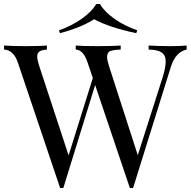

<svg xmlns="http://www.w3.org/2000/svg" viewBox="-27 -936 954 961"><path d="M208 -708V-688Q181.6 -686 170.4 -678.2Q159.2 -670.4 159.2 -653.8Q159.2 -637.2 169.9 -604L316.4 -158.2L437.5 -545.4L411.1 -624Q390.6 -686 352.1 -688V-708Q388.2 -705.1 461.4 -705.1Q534.7 -705.1 577.1 -708V-688Q528.8 -686 518.6 -676.8Q508.8 -667 508.8 -651.4Q508.8 -635.7 519 -604L662.6 -159.2L786.1 -545.9Q802.2 -596.7 802.2 -627.9Q802.7 -659.2 782.2 -673.3Q761.7 -687 716.8 -688V-708Q773.4 -705.1 825.2 -705.1Q877 -705.1 907.2 -708V-688Q851.6 -675.8 828.1 -601.1L639.2 4.9H623L449.2 -510.3L290 4.9H273.9L62 -624Q40.5 -685.5 -6.8 -688V-708Q33.2 -705.1 102.5 -705.1Q171.9 -705.1 208 -708ZM654.8 -770Q520.5 -798.3 443.8 -839.8Q380.4 -798.3 272.9 -770L268.1 -784.2Q332 -806.6 381.8 -841.8Q431.6 -877 455.1 -916H473.1Q496.1 -877 545.9 -841.8Q595.7 -806.6 660.2 -784.2Z"/></svg>

Font: PlayfairDisplay-Regular
Style: Regular
Weight: 400
Designer: Claus Eggers Sørensen
Foundry: Claus Eggers Sørensen
Version: Version 1.002;PS 001.002;hotconv 1.0.70;makeotf.lib2.5.58329